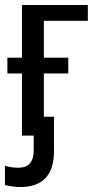

<svg xmlns="http://www.w3.org/2000/svg" viewBox="-20 -548 405 776"><path d="M68.8 0V-251H9.8V-314.9H68.8V-527.8H335V-463.9H157.2V-314.9H255.9V-251H157.2V-76.2H198.2V63Q198.2 208 61 208Q38.1 208 0 200.2V122.1Q25.9 129.9 54.2 129.9Q116.2 129.9 116.2 60.1V0Z"/></svg>

Font: Libra Sans Modern
Style: Regular
Weight: 400
Foundry: Stefan Peev, Context Ltd
Version: Version 1.000